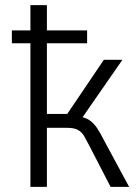

<svg xmlns="http://www.w3.org/2000/svg" viewBox="-20 -725 544 745"><path d="M98 0V-557H26V-607H98V-705H162V-607H318V-557H162V-283H241L383 -493H455L292 -258L281 -274Q310 -270 326.5 -259Q343 -248 356 -229Q369 -210 386 -176L481 0H409L328 -157Q316 -180 307 -196Q298 -212 283 -220.5Q268 -229 240 -229H162V0Z"/></svg>

Font: Nunito Sans 7pt Condensed Light
Style: Regular
Weight: 300
Width: 3
Designer: Vernon Adams
Foundry: Vernon Adams
Version: Version 3.101;gftools[0.9.27]